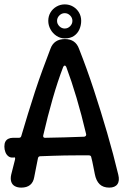

<svg xmlns="http://www.w3.org/2000/svg" viewBox="-20 -855 590 875"><path d="M77 0Q59 0 47 -7Q35 -14 31 -27.5Q27 -41 31 -59Q35 -76 39.5 -92.5Q44 -109 48 -126Q51 -138 45 -138Q44 -137 42.5 -137Q41 -137 39 -137Q27 -136 18 -143Q9 -150 4.5 -162Q0 -174 0 -186V-188Q0 -201 4.5 -209.5Q9 -218 18 -222.5Q27 -227 39 -227H66Q75 -227 77 -235Q92 -286 107.5 -336.5Q123 -387 139.5 -437.5Q156 -488 174 -537Q192 -586 210 -633Q226 -677 276 -677Q324 -677 340 -633Q376 -542 408 -444.5Q440 -347 468.5 -249Q497 -151 519 -59Q526 -31 515 -15.5Q504 0 478 0Q450 0 434 -15.5Q418 -31 412 -62Q408 -81 404.5 -100Q401 -119 396 -138Q395 -147 385 -147Q358 -147 330.5 -147Q303 -147 275 -146.5Q247 -146 219.5 -145Q192 -144 164 -143Q160 -143 157 -141Q154 -139 153 -134Q149 -113 144.5 -91.5Q140 -70 136 -48Q132 -24 117 -12Q102 0 77 0ZM185 -227Q230 -228 275 -229Q320 -230 364 -232Q369 -233 371.5 -236.5Q374 -240 372 -246Q352 -331 329 -408.5Q306 -486 282 -550Q279 -556 275 -556Q271 -556 268 -550Q243 -485 220 -405Q197 -325 177 -238Q176 -233 178 -230Q180 -227 185 -227ZM200 -760Q200 -781 210 -798Q220 -815 237.5 -825Q255 -835 275 -835Q296 -835 313 -825Q330 -815 340 -798Q350 -781 350 -760Q350 -740 342 -721.5Q334 -703 317.5 -691.5Q301 -680 275 -680Q255 -680 237.5 -691.5Q220 -703 210 -721.5Q200 -740 200 -760ZM240 -760Q240 -746 250.5 -735.5Q261 -725 275 -725Q289 -725 299.5 -735.5Q310 -746 310 -760Q310 -774 299.5 -784.5Q289 -795 275 -795Q261 -795 250.5 -784.5Q240 -774 240 -760Z"/></svg>

Font: Winky Sans
Style: Regular
Weight: 400
Designer: Simon Atzbach
Foundry: typofactur
Version: Version 1.205